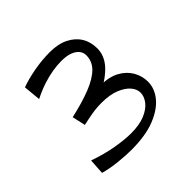

<svg xmlns="http://www.w3.org/2000/svg" viewBox="-107 -922 546 546"><g transform="rotate(-45 165.5 -649.5)"><path d="M85 -613 76 -653Q125 -664 159 -677.5Q193 -691 210.5 -708.5Q228 -726 228 -750Q228 -761 221.5 -769.5Q215 -778 201.5 -783.5Q188 -789 166 -789Q150 -789 131 -786Q112 -783 90.5 -776Q69 -769 45 -757L40 -809Q64 -818 96.5 -824Q129 -830 161 -830Q194 -830 217 -818.5Q240 -807 252 -787.5Q264 -768 264 -742Q264 -713 242.5 -689Q221 -665 181 -645.5Q141 -626 85 -613ZM128 -469Q107 -469 77.5 -472Q48 -475 23 -482L26 -529Q66 -515 101 -509Q136 -503 161 -503Q195 -503 217.5 -512.5Q240 -522 251 -536.5Q262 -551 262 -566Q262 -580 251 -593Q240 -606 218 -615Q196 -624 163 -624Q142 -624 122 -620.5Q102 -617 90 -614L131 -652Q150 -656 166 -658.5Q182 -661 197 -661Q231 -661 253.5 -648.5Q276 -636 287.5 -616Q299 -596 299 -573Q299 -546 280 -522.5Q261 -499 223.5 -484Q186 -469 128 -469Z"/></g></svg>

Font: Marhey Light
Style: Regular
Weight: 300
Designer: Nur Syamsi & Bustanul Arifin
Foundry: Namelatype
Version: Version 1.000